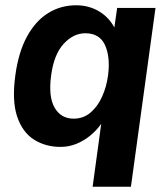

<svg xmlns="http://www.w3.org/2000/svg" viewBox="-20 -547 638 728"><path d="M331.2 161 363.8 -77.5Q346.7 -53.2 322.7 -33.4Q298.7 -13.6 270.1 -1.8Q241.5 10 209.6 10Q152.7 10 109 -17.6Q65.2 -45.2 45 -105.2Q24.8 -165.2 38.3 -262.5Q50.3 -349.8 82.5 -408.7Q114.7 -467.7 162.4 -497.3Q210.1 -527 268.8 -527Q294.1 -527 316.4 -520.7Q338.8 -514.4 357.3 -502.9Q375.9 -491.5 390 -476.1Q404.2 -460.8 413.6 -442.6L424.2 -517H569.6L476.4 161ZM259.4 -97.1Q296.1 -97.1 323.2 -120.1Q350.4 -143.2 367.2 -180.7Q384 -218.2 389.7 -261.2Q398.8 -329.5 378.5 -375.2Q358.3 -420.9 303.4 -420.9Q258.2 -420.9 221.3 -380.7Q184.4 -340.5 173.9 -261.2Q163 -180.2 187.1 -138.7Q211.2 -97.1 259.4 -97.1Z"/></svg>

Font: Public Sans Thin
Style: Italic
Weight: 100
Italic angle: -8°
Designer: The Public Sans project authors (U.S. Web Design System). Libre Franklin designed by Pablo Impallari and Rodrigo Fuenzal
Version: Version 2.000